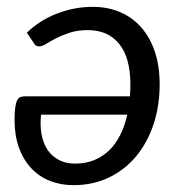

<svg xmlns="http://www.w3.org/2000/svg" viewBox="-20 -534 530 561"><path d="M22.5 0ZM195 7Q157 7 125.2 -5.8Q93.5 -18.5 70.8 -43Q48 -67.5 35.2 -103Q22.5 -138.5 22.5 -183.5Q22.5 -206.5 24.5 -220.2Q26.5 -234 30.2 -241Q34 -248 39.2 -250.2Q44.5 -252.5 51.5 -252.5H359.5Q361 -269 361 -286.5Q361 -365.5 328.2 -405.8Q295.5 -446 237 -446Q206.5 -446 183.8 -438.5Q161 -431 144 -422.2Q127 -413.5 115 -406Q103 -398.5 94.5 -398.5Q84 -398.5 80 -406.5L58.5 -438.5Q95.5 -474.5 146.2 -494.2Q197 -514 251 -514Q294.5 -514 330.5 -498.8Q366.5 -483.5 392.2 -454.5Q418 -425.5 432.2 -383.5Q446.5 -341.5 446.5 -288Q446.5 -224.5 428.5 -170.5Q410.5 -116.5 377.5 -77Q344.5 -37.5 298 -15.2Q251.5 7 195 7ZM199.5 -56Q230 -56 254.8 -66Q279.5 -76 298.8 -94.5Q318 -113 331.2 -139.5Q344.5 -166 352 -199H100Q96.5 -167.5 101.5 -141Q106.5 -114.5 119.2 -95.8Q132 -77 152.2 -66.5Q172.5 -56 199.5 -56Z"/></svg>

Font: Lato
Style: Italic
Weight: 400
Italic angle: -7°
Designer: Lukasz Dziedzic
Foundry: tyPoland Lukasz Dziedzic
Version: Version 2.007; 2014-02-27